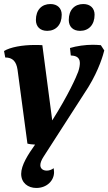

<svg xmlns="http://www.w3.org/2000/svg" viewBox="-21 -712 537 952"><path d="M213 -559C256 -559 285 -589 285 -639C285 -671 264 -692 229 -692C186 -692 157 -663 157 -613C157 -580 178 -559 213 -559ZM376 -559C419 -559 448 -589 448 -639C448 -671 427 -692 392 -692C349 -692 320 -663 320 -613C320 -580 341 -559 376 -559ZM159 220C212 220 247 183 247 142C247 136 246 129 245 122C235 130 222 134 211 134C191 134 179 123 179 107C179 96 184 82 195 65L417 -280C471 -368 491 -442 496 -462L479 -488C467 -489 452 -490 439 -490C402 -490 359 -484 326 -474L330 -437C347 -436 375 -433 375 -400C375 -389 373 -375 367 -357C358 -332 319 -243 238 -115L189 -488C176 -489 164 -489 151 -489C90 -489 29 -478 -1 -459L5 -427C41 -427 60 -408 66 -366L115 0C125 3 139 4 153 5C118 54 84 107 84 150C84 195 118 220 159 220Z"/></svg>

Font: Caladea
Style: Bold Italic
Weight: 700
Italic angle: -9°
Designer: Carolina Giovagnoli and Andres Torresi
Foundry: Carolina Giovagnoli & Andres Torresi
Version: Version 1.001;hotconv 1.0.109;makeotfexe 2.5.65596